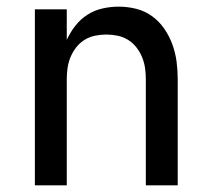

<svg xmlns="http://www.w3.org/2000/svg" viewBox="-20 -558 640 578"><path d="M85 0V-530H181V-438Q191 -460 206.5 -480Q222 -500 243 -513.5Q264 -527 288.5 -532.5Q313 -538 337 -538Q364 -538 390 -531.5Q416 -525 437.5 -509.5Q459 -494 474.5 -471.5Q490 -449 499 -424Q508 -399 511.5 -373Q515 -347 515 -320V0H419V-320Q419 -337 416.5 -354Q414 -371 407.5 -386.5Q401 -402 390.5 -415.5Q380 -429 365.5 -438Q351 -447 334 -450.5Q317 -454 300 -454Q283 -454 266 -450.5Q249 -447 234.5 -438Q220 -429 209.5 -415.5Q199 -402 192.5 -386.5Q186 -371 183.5 -354Q181 -337 181 -320V0Z"/></svg>

Font: Iosevka Curly Medium Extended
Style: Regular
Weight: 500
Width: 7
Monospace: yes
Designer: Belleve Invis
Foundry: Belleve Invis
Version: Version 11.1.0; ttfautohint (v1.8.3)